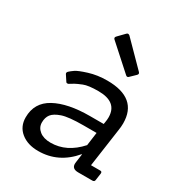

<svg xmlns="http://www.w3.org/2000/svg" viewBox="-183 -889 945 1018"><g transform="rotate(30 290.0 -380.5)"><path d="M529 0H442Q404 0 404 -31Q404 -36 405 -42L412 -93H410Q325 8 201 8Q136 8 95.5 -25Q55 -58 55 -114Q55 -204 133.5 -247Q212 -290 347 -290H431L433 -302Q436 -318 436 -333Q436 -427 320 -427Q259 -427 230.5 -415.5Q202 -404 189.5 -397Q177 -390 170.5 -385.5Q164 -381 163 -381Q152 -377 148 -384L125 -419Q120 -427 129 -435.5Q138 -444 154.5 -455.5Q171 -467 222 -483Q273 -499 333 -499Q519 -499 519 -344Q519 -323 515 -299L482 -67H539Q550 -67 549 -55L543 -12Q542 0 529 0ZM343 -230Q251 -230 212 -216.5Q173 -203 158 -183.5Q143 -164 143 -133.5Q143 -103 168 -83Q193 -63 236 -63Q334 -63 411 -149L422 -230ZM424 -575Q419 -569 414 -569Q409 -569 405 -573L256 -707Q252 -711 252 -715.5Q252 -720 258 -726L294 -763Q299 -769 304 -769Q309 -769 314 -765L454 -623Q459 -618 459 -613.5Q459 -609 454 -604Z"/></g></svg>

Font: Sanchez
Style: Italic
Weight: 400
Designer: Daniel Hernández
Foundry: LatinoType
Version: Version 1.001